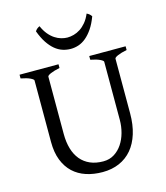

<svg xmlns="http://www.w3.org/2000/svg" viewBox="-124 -937 903 1046"><g transform="rotate(-15 327.0 -413.5)"><path d="M622.6 -594.2Q589.4 -587.4 570.6 -579.1Q551.8 -570.8 551.8 -564V-255.9Q551.8 -191.9 536.1 -141.6Q520.5 -91.3 491.2 -56.6Q461.9 -22 419.9 -3.7Q377.9 14.6 325.2 14.6Q274.9 14.6 232.7 0.7Q190.4 -13.2 159.9 -41.7Q129.4 -70.3 112.3 -113.8Q95.2 -157.2 95.2 -216.8V-564Q95.2 -569.8 77.4 -578.6Q59.6 -587.4 24.4 -594.2V-615.2H244.1V-594.2Q210.9 -587.4 192.1 -579.1Q173.3 -570.8 173.3 -564V-241.2Q173.3 -194.3 184.3 -157.2Q195.3 -120.1 217 -94.2Q238.8 -68.4 270.5 -54.7Q302.2 -41 344.2 -41Q378.9 -41 405.8 -57.9Q432.6 -74.7 450.9 -102.1Q469.2 -129.4 478.8 -164.6Q488.3 -199.7 488.3 -235.8V-564Q488.3 -569.8 470.5 -578.6Q452.6 -587.4 417.5 -594.2V-615.2H622.6V-594.2ZM489.3 -820.3Q474.6 -780.8 456.3 -753.9Q438 -727.1 417.7 -710.2Q397.5 -693.4 375.5 -686Q353.5 -678.7 331.5 -678.7Q307.6 -678.7 285.2 -686Q262.7 -693.4 242.4 -710.2Q222.2 -727.1 204.3 -753.9Q186.5 -780.8 171.9 -820.3Q177.7 -829.1 183.6 -833.7Q189.5 -838.4 197.8 -842.3Q210 -814.5 225.8 -795.4Q241.7 -776.4 259.3 -764.9Q276.9 -753.4 295.2 -748.3Q313.5 -743.2 329.6 -743.2Q346.7 -743.2 365.5 -748.3Q384.3 -753.4 402.1 -764.9Q419.9 -776.4 435.8 -795.4Q451.7 -814.5 463.4 -842.3Q471.7 -838.4 477.5 -833.7Q483.4 -829.1 489.3 -820.3Z"/></g></svg>

Font: Gentium
Style: Regular
Weight: 400
Designer: J. Victor Gaultney
Version: Version 1.03; 2011; OFL 1.1 release